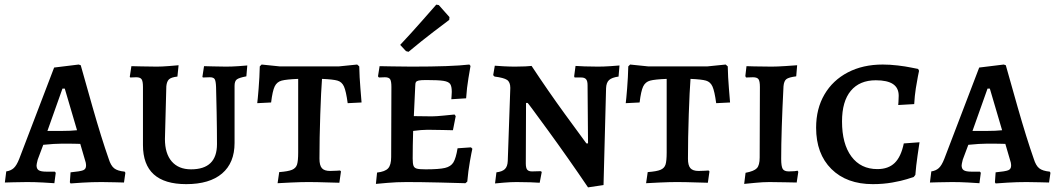

<svg xmlns="http://www.w3.org/2000/svg" viewBox="-20 -787 4565 830"><path d="M282 1 285 -42Q327 -46 339.5 -51Q352 -56 352 -71Q352 -84 346 -100L327 -165Q306 -166 248 -166Q217 -166 167 -161L143 -97Q138 -77 138 -72Q138 -57 147.5 -51Q157 -45 180 -45H217L221 -40L215 5Q204 4 167 2Q130 0 97 0Q64 0 37 1Q10 2 1 2L7 -46Q27 -49 39.5 -60.5Q52 -72 63 -100L214 -495L320 -508L329 -505Q341 -461 380 -324.5Q419 -188 450 -100Q459 -71 473.5 -59.5Q488 -48 519 -45L522 -40L516 2Q506 2 477.5 1Q449 0 419 0Q377 0 336.5 2.5Q296 5 285 6ZM247 -221Q286 -221 313 -224L260 -404H250L185 -221Z M598 -160V-411Q598 -436 592 -444.5Q586 -453 569 -453L543 -452L541 -455L548 -501Q559 -501 591 -500Q623 -499 658 -499Q680 -499 711 -501.5Q742 -504 752 -505L747 -456Q720 -453 710.5 -444Q701 -435 699 -414L693 -186Q693 -123 722.5 -89Q752 -55 806 -55Q918 -55 918 -164Q918 -225 916.5 -302.5Q915 -380 914 -411Q913 -437 908 -445Q903 -453 887 -453L857 -452L855 -455L862 -501Q872 -501 900.5 -500Q929 -499 957 -499Q982 -499 1011 -501Q1040 -503 1049 -504L1045 -457Q1013 -451 1003.5 -443.5Q994 -436 994 -416V-169Q994 -83 940 -37Q886 9 785 9Q598 9 598 -160Z M1187 -43Q1226 -46 1242.5 -53Q1259 -60 1264 -75.5Q1269 -91 1269 -128V-446Q1218 -444 1197.5 -438.5Q1177 -433 1167.5 -413.5Q1158 -394 1152 -344L1092 -341Q1094 -355 1098 -404.5Q1102 -454 1103 -500L1111 -508L1189 -500H1445L1524 -508L1533 -500Q1534 -453 1538 -405.5Q1542 -358 1543 -344L1483 -341Q1476 -393 1467 -413Q1458 -433 1439 -438.5Q1420 -444 1372 -446Q1368 -395 1364.5 -292.5Q1361 -190 1361 -101Q1361 -72 1371.5 -60Q1382 -48 1407 -48Q1424 -48 1435.5 -49Q1447 -50 1450 -50L1454 -46L1447 3Q1432 3 1391 1.5Q1350 0 1311 0Q1283 0 1238.5 2Q1194 4 1180 5Z M1610 -41Q1645 -45 1658 -59.5Q1671 -74 1671 -108L1672 -411Q1672 -436 1666.5 -444.5Q1661 -453 1644 -453L1618 -452L1614 -457L1621 -501Q1635 -501 1674.5 -500Q1714 -499 1760 -499Q1933 -499 2009 -508L2014 -502Q2012 -490 2005 -449Q1998 -408 1995 -362L1931 -358Q1931 -361 1932 -370.5Q1933 -380 1933 -390Q1933 -414 1926 -424Q1919 -434 1897 -437.5Q1875 -441 1823 -441Q1800 -441 1790.5 -439Q1781 -437 1778 -432Q1775 -427 1775 -414L1769 -285L1847 -284Q1865 -284 1899.5 -287.5Q1934 -291 1945 -292L1950 -285L1938 -224Q1927 -224 1895.5 -225Q1864 -226 1829 -226Q1803 -226 1766 -221Q1764 -157 1764 -102Q1764 -80 1767.5 -70.5Q1771 -61 1782 -58Q1793 -55 1820 -55Q1878 -55 1903.5 -61Q1929 -67 1940 -85Q1951 -103 1958 -146L2016 -150L2022 -144Q2019 -132 2011.5 -90Q2004 -48 2000 -2L1992 5Q1966 4 1881.5 2Q1797 0 1738 0Q1694 0 1655 3.5Q1616 7 1605 8ZM1735 -566 1710 -593Q1757 -643 1804.5 -697Q1852 -751 1866 -767L1877 -765L1923 -713L1922 -701Q1907 -690 1854 -649.5Q1801 -609 1746 -563Z M2520 -419Q2520 -437 2513.5 -444.5Q2507 -452 2493 -452H2464L2462 -457L2468 -502Q2479 -501 2507.5 -500Q2536 -499 2565 -499Q2589 -499 2619 -501Q2649 -503 2658 -504L2654 -456Q2625 -452 2613 -441Q2601 -430 2600 -406L2589 13L2522 23Q2436 -104 2348.5 -224Q2261 -344 2261 -342H2254L2253 -81Q2253 -61 2259 -53.5Q2265 -46 2280 -46L2317 -47L2322 -44L2313 3Q2302 2 2273 1Q2244 0 2213 0Q2188 0 2158.5 2.5Q2129 5 2120 6L2126 -42Q2151 -45 2162.5 -56Q2174 -67 2175 -91L2186 -407Q2186 -432 2172 -441.5Q2158 -451 2118 -456L2112 -462L2119 -503Q2128 -502 2156 -500.5Q2184 -499 2206 -499Q2231 -499 2251 -500Q2271 -501 2278 -502Q2350 -393 2422 -294Q2494 -195 2515 -167H2522Z M2780 -43Q2819 -46 2835.5 -53Q2852 -60 2857 -75.5Q2862 -91 2862 -128V-446Q2811 -444 2790.5 -438.5Q2770 -433 2760.5 -413.5Q2751 -394 2745 -344L2685 -341Q2687 -355 2691 -404.5Q2695 -454 2696 -500L2704 -508L2782 -500H3038L3117 -508L3126 -500Q3127 -453 3131 -405.5Q3135 -358 3136 -344L3076 -341Q3069 -393 3060 -413Q3051 -433 3032 -438.5Q3013 -444 2965 -446Q2961 -395 2957.5 -292.5Q2954 -190 2954 -101Q2954 -72 2964.5 -60Q2975 -48 3000 -48Q3017 -48 3028.5 -49Q3040 -50 3043 -50L3047 -46L3040 3Q3025 3 2984 1.5Q2943 0 2904 0Q2876 0 2831.5 2Q2787 4 2773 5Z M3203 -40Q3240 -47 3252 -60Q3264 -73 3264 -106L3265 -411Q3265 -436 3259 -444.5Q3253 -453 3235 -453L3205 -452L3202 -458L3207 -501Q3225 -501 3240 -500L3316 -499Q3339 -499 3376.5 -501.5Q3414 -504 3426 -505L3422 -457Q3390 -453 3379.5 -445Q3369 -437 3367 -414Q3357 -218 3357 -100Q3357 -68 3363.5 -57Q3370 -46 3390 -46Q3404 -46 3414.5 -47Q3425 -48 3428 -49L3431 -44L3424 2Q3411 2 3375.5 1Q3340 0 3306 0Q3278 0 3243 3.5Q3208 7 3197 8Z M3508 -235Q3508 -317 3544 -378.5Q3580 -440 3645 -474Q3710 -508 3796 -508Q3827 -508 3861 -504Q3895 -500 3918.5 -495Q3942 -490 3949 -489L3953 -481Q3952 -476 3948 -456.5Q3944 -437 3939 -405Q3934 -373 3932 -337L3863 -333Q3863 -336 3864 -347Q3865 -358 3865 -373Q3865 -407 3840.5 -423.5Q3816 -440 3766 -440Q3696 -440 3658 -394.5Q3620 -349 3620 -262Q3620 -165 3660.5 -110.5Q3701 -56 3773 -56Q3820 -56 3847.5 -82.5Q3875 -109 3887 -167L3955 -172Q3953 -159 3946.5 -114.5Q3940 -70 3937 -31L3930 -22Q3924 -20 3900.5 -12.5Q3877 -5 3837.5 2Q3798 9 3753 9Q3640 9 3574 -56.5Q3508 -122 3508 -235Z M4281 1 4284 -42Q4326 -46 4338.5 -51Q4351 -56 4351 -71Q4351 -84 4345 -100L4326 -165Q4305 -166 4247 -166Q4216 -166 4166 -161L4142 -97Q4137 -77 4137 -72Q4137 -57 4146.5 -51Q4156 -45 4179 -45H4216L4220 -40L4214 5Q4203 4 4166 2Q4129 0 4096 0Q4063 0 4036 1Q4009 2 4000 2L4006 -46Q4026 -49 4038.5 -60.5Q4051 -72 4062 -100L4213 -495L4319 -508L4328 -505Q4340 -461 4379 -324.5Q4418 -188 4449 -100Q4458 -71 4472.5 -59.5Q4487 -48 4518 -45L4521 -40L4515 2Q4505 2 4476.5 1Q4448 0 4418 0Q4376 0 4335.5 2.5Q4295 5 4284 6ZM4246 -221Q4285 -221 4312 -224L4259 -404H4249L4184 -221Z"/></svg>

Font: Alegreya SC Medium
Style: Regular
Weight: 500
Designer: Juan Pablo del Peral
Foundry: Huerta Tipografica
Version: Version 2.007; ttfautohint (v1.6)